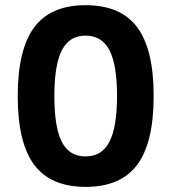

<svg xmlns="http://www.w3.org/2000/svg" viewBox="-20 -710 665 745"><path d="M576.2 -337.9Q576.2 -155.8 512.2 -70.3Q448.2 15.1 312 15.1Q176.8 15.1 112.8 -70.3Q48.8 -155.8 48.8 -336.9Q48.8 -518.1 112.8 -604Q176.8 -689.9 312 -689.9Q448.2 -689.9 512.2 -604.5Q576.2 -519 576.2 -337.9ZM434.1 -337.9Q434.1 -459 404.5 -515.4Q375 -571.8 312 -571.8Q249 -571.8 220 -514.9Q190.9 -458 190.9 -336.9Q190.9 -215.8 220 -159.4Q249 -103 312 -103Q375 -103 404.5 -159.9Q434.1 -216.8 434.1 -337.9Z"/></svg>

Font: Clear Sans
Style: Bold
Weight: 700
Foundry: Intel Corporation
Version: Version 1.00